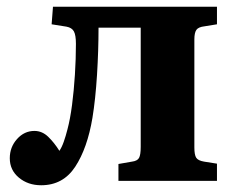

<svg xmlns="http://www.w3.org/2000/svg" viewBox="-20 -536 699 569"><path d="M102 13Q63 13 36 -9.5Q9 -32 9 -67Q9 -100 30.5 -124Q52 -148 82 -148Q105 -148 123 -130.5Q141 -113 156 -89Q163 -99 169 -116Q175 -133 180 -153Q188 -183 193.5 -225Q199 -267 202 -314.5Q205 -362 205 -406Q205 -432 199 -443Q193 -454 177 -457L133 -464L137 -516H623V-464L586 -458Q568 -456 562 -447.5Q556 -439 556 -419V-99Q556 -77 561.5 -68.5Q567 -60 585 -57L623 -51V0H331V-50L371 -57Q387 -59 392 -68Q397 -77 397 -101V-454H272Q272 -386 267.5 -314Q263 -242 254 -187Q239 -97 203 -42Q167 13 102 13Z"/></svg>

Font: Literata 36pt
Style: Bold
Weight: 700
Designer: Latin by Veronika Burian and Jose Scaglione. Greek by Irene Vlachou. Cyrillic by Vera Evstafieva.
Foundry: TypeTogether
Version: Version 3.002